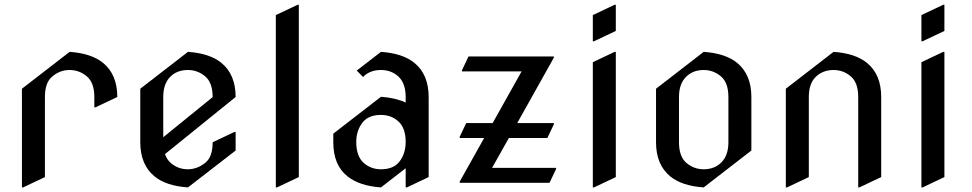

<svg xmlns="http://www.w3.org/2000/svg" viewBox="-20 -777 4131 816"><path d="M73.2 19.5V-399.9L275.9 -556.6Q368.2 -550.3 418 -509.8Q478.5 -460.4 478.5 -364.7L385.7 -320.8H380.9V-364.7Q380.9 -425.8 348.9 -452.6Q316.9 -479.5 275.4 -479.5Q232.9 -479.5 199.7 -449.7Q170.9 -423.8 170.9 -364.7V-24.4L78.1 19.5Z M778.8 19.5Q686.5 13.2 636.7 -27.3Q576.2 -77.1 576.2 -172.4V-399.9L778.8 -556.6Q871.1 -550.3 920.9 -509.8Q981.4 -460.4 981.4 -364.7L681.2 -122.1Q689.9 -97.7 705.6 -84.5Q737.3 -57.6 777.8 -57.6Q820.3 -57.6 855 -87.4Q883.8 -112.3 883.8 -172.4L976.6 -216.3H981.4V-137.2ZM673.8 -193.8 883.8 -364.3Q883.8 -425.8 851.8 -452.6Q819.8 -479.5 778.8 -479.5Q731.4 -479.5 702.6 -449.7Q673.8 -419.9 673.8 -364.7Z M1152.3 19.5V-712.9L1245.1 -756.8H1250V-24.4L1157.2 19.5Z M1599.1 -57.6Q1650.4 -57.6 1675.3 -87.4Q1704.1 -122.1 1704.1 -173.8Q1704.1 -233.4 1672.4 -261.7Q1642.1 -288.6 1599.1 -288.6Q1547.9 -288.6 1522.9 -258.8Q1494.1 -224.1 1494.1 -173.8Q1494.1 -112.8 1525.9 -84.5Q1556.6 -57.6 1599.1 -57.6ZM1599.1 19.5Q1508.3 13.2 1457 -27.3Q1396.5 -75.2 1396.5 -172.4V-209L1599.1 -365.7Q1660.6 -361.3 1704.1 -341.3V-364.7Q1704.1 -423.8 1672.4 -452.6Q1642.1 -479.5 1599.1 -479.5Q1551.3 -479.5 1522.9 -449.7L1496.1 -477.1L1599.1 -556.6Q1691.4 -550.3 1741.2 -509.8Q1801.8 -460.4 1801.8 -364.7V-24.4L1709 19.5H1704.1V-62Z M1933.6 0V-4.9L2037.6 -190.4H1933.6V-195.3L1961.4 -253.9H2073.7L2196.8 -473.6H1943.4V-478.5L1971.2 -537.1H2334V-532.2L2178.2 -253.9H2334V-249L2306.2 -190.4H2142.6L2071.3 -63.5H2343.3V-58.6L2315.4 0Z M2499.5 19.5V-512.7L2592.3 -556.6H2597.2V-24.4L2504.4 19.5ZM2597.2 -756.8V-645.5L2504.4 -601.6H2499.5V-712.9L2592.3 -756.8Z M2970.7 19.5Q2878.4 13.2 2828.6 -27.3Q2768.1 -77.1 2768.1 -172.4V-399.9L2970.7 -556.6Q3063 -550.3 3112.8 -509.8Q3173.3 -460.4 3173.3 -364.7V-137.2ZM2970.7 -57.6Q3017.1 -57.6 3046.4 -87.4Q3075.7 -117.2 3075.7 -172.4V-364.7Q3075.7 -425.8 3043.7 -452.6Q3011.7 -479.5 2970.7 -479.5Q2924.3 -479.5 2895 -449.7Q2865.7 -419.9 2865.7 -364.7V-172.4Q2865.7 -111.3 2897.5 -84.5Q2929.2 -57.6 2970.7 -57.6Z M3319.8 19.5V-399.9L3522.5 -556.6Q3614.7 -550.3 3664.6 -509.8Q3725.1 -460.4 3725.1 -364.7V-24.4L3632.3 19.5H3627.4V-364.7Q3627.4 -425.8 3595.7 -452.6Q3564 -479.5 3522.5 -479.5Q3476.6 -479.5 3446.3 -449.7Q3417.5 -421.4 3417.5 -364.7V-24.4L3324.7 19.5Z M3896 19.5V-512.7L3988.8 -556.6H3993.7V-24.4L3900.9 19.5ZM3993.7 -756.8V-645.5L3900.9 -601.6H3896V-712.9L3988.8 -756.8Z"/></svg>

Font: Nova Cut
Style: Book
Weight: 400
Version: Version 2.000